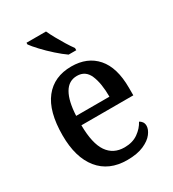

<svg xmlns="http://www.w3.org/2000/svg" viewBox="-187 -868 882 980"><g transform="rotate(-30 253.5 -378.0)"><path d="M272 10Q165 10 106.5 -62Q48 -134 48 -264Q48 -405 104 -476Q160 -547 262 -547Q356 -547 409.5 -486Q463 -425 463 -306V-261H157Q158 -153 192.5 -103Q227 -53 292 -53Q340 -53 372.5 -76Q405 -99 421 -130Q430 -126 437 -116.5Q444 -107 444 -93Q444 -72 426 -48Q408 -24 369.5 -7Q331 10 272 10ZM354 -316Q354 -395 333.5 -443Q313 -491 263 -491Q214 -491 188 -446Q162 -401 158 -316ZM281 -606Q255 -624 223 -652.5Q191 -681 164 -710Q137 -739 125 -756V-766H240Q250 -744 265 -717Q280 -690 296 -664Q312 -638 326 -619V-606Z"/></g></svg>

Font: Noto Serif Sinhala SemiCondensed Medium
Style: Regular
Weight: 500
Width: 4
Designer: Jelle Bosma - Monotype Design Team
Foundry: Monotype Imaging Inc.
Version: Version 2.007; ttfautohint (v1.8.4.7-5d5b)